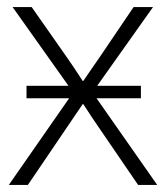

<svg xmlns="http://www.w3.org/2000/svg" viewBox="-20 -521 469 541"><path d="M54.7 -244.1V-279.3H172.9L15.6 -501H69.3L169.9 -357.4Q186.5 -334 212.9 -293H214.8Q222.7 -304.7 240.2 -330.1Q257.8 -355.5 259.8 -358.4L356.4 -501H411.1L253.9 -279.3H377V-244.1H252L422.9 0H369.1L254.9 -167Q241.2 -186.5 214.8 -227.5H212.9Q205.1 -215.8 190.4 -194.3Q175.8 -172.9 171.9 -167L58.6 0H4.9L174.8 -244.1Z"/></svg>

Font: Gothic A1 ExtraLight
Style: Regular
Weight: 275
Designer: HanYang I&C Co.,Ltd.
Foundry: HanYang I&C Co.,Ltd.
Version: Version 2.50